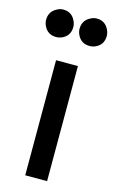

<svg xmlns="http://www.w3.org/2000/svg" viewBox="-161 -766 492 812"><g transform="rotate(15 85.0 -359.5)"><path d="M-47.9 -658.2Q-47.9 -695.3 -14.6 -711.9Q-2 -718.8 11.7 -718.8Q49.8 -718.8 65.4 -683.6Q71.3 -670.9 71.3 -658.2Q71.3 -620.1 38.1 -604.5Q25.4 -598.6 11.7 -598.6Q-26.4 -598.6 -42 -632.8Q-47.9 -645.5 -47.9 -658.2ZM98.6 -658.2Q98.6 -695.3 131.8 -711.9Q144.5 -718.8 158.2 -718.8Q196.3 -718.8 211.9 -683.6Q217.8 -670.9 217.8 -658.2Q217.8 -620.1 184.6 -604.5Q171.9 -598.6 158.2 -598.6Q120.1 -598.6 104.5 -632.8Q98.6 -645.5 98.6 -658.2ZM37.1 0V-503.9H132.8V0Z"/></g></svg>

Font: Post No Bills Colombo
Style: Bold
Weight: 800
Designer: Kosala Senevirathne, Siva Puranthara, Lasantha Premarathna, Tharique Azeez
Foundry: Mooniak
Version: Version 1.220 ; ttfautohint (v1.5)